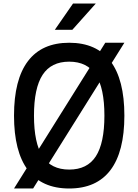

<svg xmlns="http://www.w3.org/2000/svg" viewBox="-20 -1060 790 1096"><path d="M60 -400Q60 -606 139.5 -711Q219 -816 375 -816Q531 -816 610.5 -711Q690 -606 690 -400Q690 -194 610.5 -89Q531 16 375 16Q219 16 139.5 -89Q60 -194 60 -400ZM576 -400Q576 -557 527 -632.5Q478 -708 375 -708Q272 -708 223 -632.5Q174 -557 174 -400Q174 -243 223 -167.5Q272 -92 375 -92Q478 -92 527 -167.5Q576 -243 576 -400ZM690 -816 169 16H60L581 -816ZM397 -1040H527L393 -890H293Z"/></svg>

Font: Martian Mono Custom sWd Rg
Style: Regular
Weight: 400
Width: 6
Monospace: yes
Designer: Alex Havermale
Foundry: Evil Martians
Version: Version 1.000